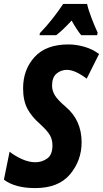

<svg xmlns="http://www.w3.org/2000/svg" viewBox="-40 -951 526 981"><path d="M247 -771Q280 -796 326 -846Q352 -799 375 -771H456L459 -784Q445 -814 428 -858Q411 -902 405 -931H283Q257 -892 227 -854Q197 -816 164 -782L162 -771ZM377 -224Q377 -337 295 -406Q254 -441 240 -464.5Q226 -488 226 -514Q226 -555 248.5 -574.5Q271 -594 302 -594Q344 -594 403 -549L466 -675Q433 -700 391 -712Q349 -724 310 -724Q195 -724 136.5 -659.5Q78 -595 78 -500Q78 -438 99.5 -396.5Q121 -355 166 -316Q204 -281 216 -258.5Q228 -236 228 -208Q228 -160 201 -141Q174 -122 141 -122Q107 -122 71 -138.5Q35 -155 9 -176L-20 -33Q37 10 140 10Q259 10 318 -60.5Q377 -131 377 -224Z"/></svg>

Font: Noto Sans UI Condensed ExtraBold
Style: Italic
Weight: 800
Width: 3
Designer: Monotype Design Team
Foundry: Monotype Imaging Inc.
Version: 1.001